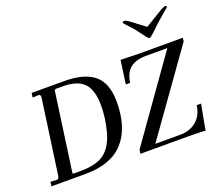

<svg xmlns="http://www.w3.org/2000/svg" viewBox="-134 -1016 1385 1212"><g transform="rotate(-20 559.0 -410.0)"><path d="M65 -27Q77 -27 81 -49L151 -548V-553Q151 -570 137 -569L98 -567L102 -597H320Q456 -597 522 -541.5Q588 -486 588 -362Q588 -187 503.5 -93.5Q419 0 248 0H18L22 -29ZM464 -202Q487 -289 487 -373Q487 -477 443 -523Q399 -569 300 -569H256Q245 -569 244 -556L172 -41L171 -37Q171 -28 180 -28H224Q333 -28 386.5 -70Q440 -112 464 -202ZM943 -1H616L620 -28L1004 -570H861Q792 -570 754.5 -539.5Q717 -509 708 -444H679L701 -601L750 -600L808 -598H1118L1115 -574L726 -28H893Q959 -28 1002.5 -65Q1046 -102 1055 -168H1084L1052 4Q1041 -1 943 -1ZM895 -693 859 -741Q840 -766 810 -796Q794 -813 794 -816Q794 -824 807 -824Q817 -824 834 -812L931 -739L1051 -812Q1073 -824 1080 -824Q1091 -824 1091 -817Q1091 -813 1064 -792Q1021 -756 1005 -741L955 -693Q927 -668 921 -668Q913 -668 895 -693Z"/></g></svg>

Font: Unna
Style: Italic
Weight: 400
Italic angle: -8.05°
Designer: Jorge de Buen Unna
Foundry: Omnibus-Type
Version: Version 2.008